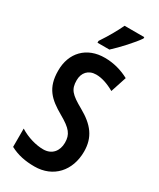

<svg xmlns="http://www.w3.org/2000/svg" viewBox="-235 -1008 900 1089"><g transform="rotate(30 214.5 -463.5)"><path d="M367 -928V-937H238C217 -892 189 -843 153 -789V-777H231C275 -817 341 -889 367 -928ZM396 -204C396 -297 351 -355 260 -406C178 -452 157 -474 157 -534C157 -582 186 -617 238 -617C274 -617 314 -604 358 -579L392 -683C346 -708 291 -724 234 -724C114 -725 38 -645 39 -528C39 -415 91 -369 176 -320C256 -275 277 -247 277 -193C277 -140 246 -99 188 -99C142 -99 83 -115 34 -146V-26C83 0 134 10 194 10C316 10 396 -78 396 -204Z"/></g></svg>

Font: Noto Sans Lao Looped ExtraCondensed SemiBold
Style: Regular
Weight: 600
Width: 2
Designer: Mark Frömberg, Ben Mitchell
Foundry: The Fontpad Ltd
Version: Version 1.002